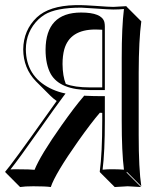

<svg xmlns="http://www.w3.org/2000/svg" viewBox="-20 -672 657 751"><path d="M353.5 -556.6Q253.4 -556.6 231.4 -479Q224.6 -453.6 224.6 -421.4Q225.1 -374.5 237.3 -343.8Q272 -330.1 332 -330.1H379.9V-555.7Q367.7 -556.6 353.5 -556.6ZM379.9 -230.5Q375.5 -230.5 370.6 -231Q336.4 -191.4 285.6 -119.6Q195.8 7.8 178.7 59.6Q158.7 56.6 110.4 56.6Q77.6 56.6 58.6 59.6L2 2.9L0 0Q26.4 -29.8 159.2 -217.3Q185.1 -253.4 201.7 -276.9Q188 -286.6 177.2 -297.4L120.6 -354Q71.3 -404.8 70.8 -479Q71.8 -554.2 124 -604Q172.4 -649.4 273.9 -651.9Q284.7 -651.9 297.9 -651.9Q309.6 -651.9 355.5 -648.9Q407.2 -645 422.9 -645L474.1 -647.9L476.1 -645L532.7 -588.4Q522.9 -516.1 522.5 -388.7V-143.6Q522.5 -10.7 532.7 56.6L476.1 0L475.1 2.9L531.7 59.6Q529.8 59.6 479.5 56.6L428.7 59.6L372.1 2.9L370.1 0Q379.9 -72.3 379.9 -200.2ZM221.7 -309.6 236.3 -306.2 227.1 -293.9Q201.7 -260.3 137.2 -168.9Q51.8 -47.4 21 -9.3Q33.2 -10.3 54.2 -9.8Q96.2 -9.8 115.2 -7.8Q138.2 -64.9 220.7 -181.6Q272.5 -254.9 306.2 -293.9L309.6 -297.9L314.5 -297.4Q345.7 -295.9 379.9 -295.9H390.1V-200.2Q390.1 -78.1 381.3 -8.3Q399.9 -10.3 423.1 -10Q446.3 -9.8 464.8 -8.3Q456.1 -76.2 456.1 -200.2V-444.8Q456.1 -566.9 464.8 -636.7Q445.3 -634.8 422.9 -634.8Q406.2 -634.8 353 -638.7Q309.1 -641.6 297.9 -642.1Q198.7 -642.1 153.8 -614.3Q141.1 -606 130.9 -596.7Q81.5 -548.8 81.1 -479Q82 -374.5 175.3 -327.1Q197.8 -315.9 221.7 -309.6ZM296.9 -623Q377.9 -623 388.2 -585.9Q390.1 -577.6 390.1 -568.8V-319.8H332Q214.8 -319.8 178.7 -382.3Q158.2 -419.4 158.2 -478Q159.2 -622.6 296.9 -623Z"/></svg>

Font: Linux Biolinum Shadow O
Style: Bold
Weight: 700
Designer: Philipp H. Poll
Foundry: Philipp H. Poll
Version: Version 0.9.2